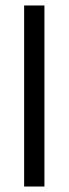

<svg xmlns="http://www.w3.org/2000/svg" viewBox="-20 -680 250 700"><path d="M68 0V-660H142V0Z"/></svg>

Font: Bricolage Grotesque 24pt Condensed Light
Style: Regular
Weight: 300
Width: 3
Designer: Mathieu Triay
Foundry: Atelier Triay
Version: Version 1.001;gftools[0.9.33.dev8+g029e19f]